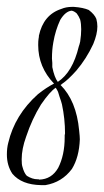

<svg xmlns="http://www.w3.org/2000/svg" viewBox="-20 -537 303 558"><path d="M142 -282Q125 -271 99 -233Q73 -191 56 -140Q43 -104 43 -74Q43 -59 45 -53Q50 -34 58 -26Q74 -16 89 -16Q90 -16 92 -16L94 -15Q130 -16 149 -49Q168 -86 168 -138Q168 -140 168 -144Q169 -147 169 -149Q169 -192 160 -234Q158 -242 153 -256Q150 -265 149 -269Q148 -272 145 -277Q143 -281 142 -282ZM188 -506Q170 -504 155 -479Q141 -449 135 -414Q131 -392 131 -367Q131 -363 132 -354Q132 -346 132 -342Q138 -312 148 -299Q191 -327 209 -402Q211 -407 213 -416Q216 -436 216 -452Q216 -468 213 -480Q209 -490 203 -498Q195 -505 188 -506ZM189 -517H195Q222 -515 238 -508Q255 -495 260 -482Q263 -471 263 -460Q263 -438 251 -409Q231 -366 202 -332Q178 -305 160 -293Q157 -290 156 -290Q202 -244 210 -158Q212 -140 212 -132Q210 -80 189 -46Q160 -7 112 1H111H99Q43 0 16 -32Q0 -56 0 -88Q0 -107 4 -122Q23 -203 90 -263Q115 -283 137 -294Q91 -342 91 -406Q91 -418 92 -424Q92 -426 93 -430Q93 -432 93 -433Q106 -494 158 -511Q172 -517 189 -517Z"/></svg>

Font: Maria
Style: Christmas
Weight: 400
Designer: Muhammad Yoni
Version: Version 001.000